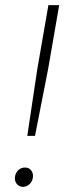

<svg xmlns="http://www.w3.org/2000/svg" viewBox="-20 -720 267 746"><path d="M86 -192H116L167 -452L210 -700H168L125 -452ZM68 6C88 7 106 -10 108 -32C110 -53 97 -69 78 -69C58 -70 40 -54 38 -31C36 -11 49 5 68 6Z"/></svg>

Font: Fixel Text 20240404 ExtraLight
Style: Italic
Weight: 200
Width: 4
Italic angle: -10°
Designer: AlfaBravo + MacPaw
Foundry: Kyrylo Tkachov, Marchela Mozhyna, Serhii Makarenko, Maria Weinstein, Zakhar Kryvoshyya
Version: Version 1.211;Glyphs 3.2 (3225)